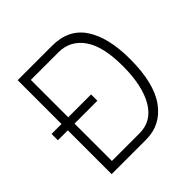

<svg xmlns="http://www.w3.org/2000/svg" viewBox="-180 -854 1010 1010"><g transform="rotate(-45 324.5 -349.5)"><path d="M92 -326H18V-373H92V-699H348Q471 -699 530 -609.5Q589 -520 589 -360Q589 -180 523.5 -90Q458 0 348 0H92ZM348 -48Q439 -48 487.5 -131.5Q536 -215 536 -361Q536 -508 485 -579.5Q434 -651 348 -651H142V-373H312V-326H142V-48Z"/></g></svg>

Font: Cairo Light
Style: Regular
Weight: 300
Designer: Mohamed Gaber, the designers of Titillium
Foundry: Kief Type Foundry
Version: Version 2.009; ttfautohint (v1.5.33-1714) -l 8 -r 50 -G 200 